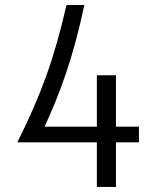

<svg xmlns="http://www.w3.org/2000/svg" viewBox="-20 -740 620 760"><path d="M363.4 0V-235.1L423.4 -176.5H48.5Q83.8 -246.8 111.8 -311Q139.8 -375.1 162.8 -438.8Q185.7 -502.6 205.3 -571.4Q225 -640.3 243.1 -720.2H313.9Q297.2 -642.1 279.3 -575.9Q261.5 -509.6 241.2 -449.9Q221 -390.1 197.5 -332.7Q174 -275.2 145.2 -214.5L109 -238.6H423.4L363.4 -193.2V-442.1H439V-193.2L357.2 -238.6H529.9V-176.5H357.2L439 -235.1V0Z"/></svg>

Font: Russolo 10pt ExtraLight
Style: Regular
Weight: 200
Designer: Micah Stupak-Hahn
Version: Version 1.000